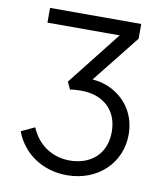

<svg xmlns="http://www.w3.org/2000/svg" viewBox="-84 -815 778 898"><g transform="rotate(10 304.5 -366.5)"><path d="M294 12C442 12 546 -92 546 -224C546 -312 504 -380 435 -420C406 -437 372 -447 335 -450L514 -675V-745H81V-675H424L223 -420L239 -385C252 -388 276 -389 293 -389C393 -389 466 -330 466 -224C466 -118 394 -58 294 -58C210 -58 141 -106 110 -183L46 -153C84 -51 179 12 294 12Z"/></g></svg>

Font: Plus Jakarta Sans
Style: Regular
Weight: 400
Designer: Gumpita Rahayu
Foundry: Tokotype
Version: Version 2.071;gftools[0.9.30]